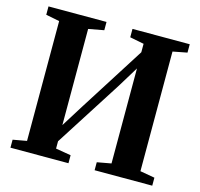

<svg xmlns="http://www.w3.org/2000/svg" viewBox="-107 -859 1018 975"><g transform="rotate(15 402.0 -371.5)"><path d="M29.5 0V-42L102 -55V-685L30.5 -699V-743H335.5V-699.5L254.5 -684.5V-179L329.5 -299L546 -640V-684.5L472 -699V-743H773V-699L698 -684.5V-55.5L775 -42V0H472V-42L546 -55.5V-555L480 -447L254.5 -94V-55.5L334.5 -42V0Z"/></g></svg>

Font: Merriweather 72pt
Style: Bold
Weight: 700
Version: Version 2.100